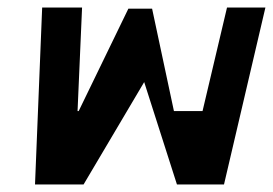

<svg xmlns="http://www.w3.org/2000/svg" viewBox="-20 -490 725 510"><path d="M198 -470H92L73 0H202L363 -272L450 0H575L685 -470H583L518 -195H442L384 -467H321L189 -195H186Z"/></svg>

Font: Hussar Tani
Style: Kurs
Weight: 700
Foundry: Cannot Into Space Fonts
Version: Version 0.92